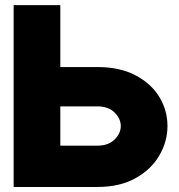

<svg xmlns="http://www.w3.org/2000/svg" viewBox="-20 -743 710 763"><path d="M34.2 -722.7H219.7V-476.6H366.7Q456.1 -476.6 518.3 -443.8Q580.6 -411.1 613 -357.9Q645.5 -304.7 645.5 -242.2Q645.5 -180.2 613 -124.8Q580.6 -69.3 518.3 -34.7Q456.1 0 366.7 0H34.2ZM219.7 -164.1H366.7Q410.6 -164.1 435.3 -188.5Q460 -212.9 460 -242.2Q460 -271.5 435.3 -295.9Q410.6 -320.3 366.7 -320.3H219.7Z"/></svg>

Font: Giphurs Black
Style: Regular
Weight: 900
Version: Version 0.920; ttfautohint (v1.8.4.7-5d5b)